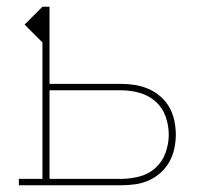

<svg xmlns="http://www.w3.org/2000/svg" viewBox="-20 -550 640 570"><path d="M36 0V-19H106V-424L53 -477L106 -530H127V-301H340Q361 -301 382 -297.5Q403 -294 422 -285.5Q441 -277 457 -263Q473 -249 483 -231Q493 -213 497.5 -192Q502 -171 502 -150Q502 -130 497.5 -109Q493 -88 483 -70Q473 -52 457 -37.5Q441 -23 422 -14.5Q403 -6 382 -3Q361 0 340 0ZM127 -19H340Q367 -19 394 -26Q421 -33 441.5 -51.5Q462 -70 471.5 -96.5Q481 -123 481 -150Q481 -178 471.5 -204.5Q462 -231 441.5 -249Q421 -267 394 -274.5Q367 -282 340 -282H127Z"/></svg>

Font: Iosevka Slab Thin Extended
Style: Regular
Weight: 100
Width: 7
Monospace: yes
Designer: Belleve Invis
Foundry: Belleve Invis
Version: Version 11.1.1; ttfautohint (v1.8.3)